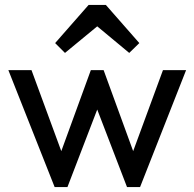

<svg xmlns="http://www.w3.org/2000/svg" viewBox="-20 -760 790 780"><path d="M244 -545 375 -653 505 -545 546 -585 410 -740H340L204 -585ZM202 0H254L375 -315L496 0H549L736 -475H642L521 -146L401 -475H349L229 -146L108 -475H14Z"/></svg>

Font: Outfit
Style: Regular
Weight: 400
Designer: Rodrigo Fuenzalida
Foundry: fragTYPE
Version: Version 1.100;gftools[0.9.27]